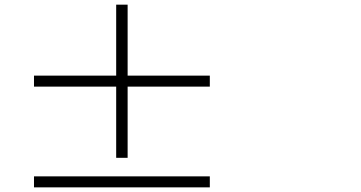

<svg xmlns="http://www.w3.org/2000/svg" viewBox="-20 -808 1540 819"><path d="M524.4 -438.5V-134.8H475.6V-438.5H125V-485.4H475.6V-788.1H524.4V-485.4H875V-438.5ZM125 -8.8V-55.7H875V-8.8Z"/></svg>

Font: Bpmf Zihi Serif Bold
Style: Bold
Weight: 700
Foundry: But Ko
Version: Version 1.320